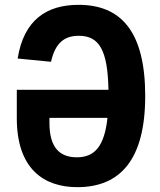

<svg xmlns="http://www.w3.org/2000/svg" viewBox="-20 -762 660 794"><path d="M49.5 -273C49.5 -60.5 164.5 12 299.5 12C475 12 580.5 -99 580.5 -365C580.5 -631.5 480.5 -742 305 -742C172.5 -742 78.5 -679.5 53 -520L191 -506.5C208.5 -584.5 246 -614 306 -614C390.5 -614 425.5 -554.5 428.5 -390.5H49.5ZM184.5 -253V-274.5H424.5C411.5 -155.5 370.5 -111.5 297.5 -111.5C230.5 -111.5 184.5 -148 184.5 -253Z"/></svg>

Font: Monaspace Neon
Style: Bold
Weight: 700
Designer: Riley Cran & the Lettermatic Team
Foundry: Lettermatic
Version: Version 1.200 (Monaspace Neon)